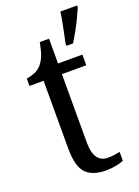

<svg xmlns="http://www.w3.org/2000/svg" viewBox="-147 -823 648 896"><g transform="rotate(-20 177.5 -375.0)"><path d="M244 -613Q249 -635 254 -660Q259 -685 264 -710.5Q269 -736 272 -760H355V-750Q346 -729 333 -702Q320 -675 305 -648Q290 -621 277 -600H244ZM221 10Q152 10 120 -24.5Q88 -59 88 -145V-483H18V-520Q37 -522 57 -530Q77 -538 92 -554Q107 -571 116.5 -595.5Q126 -620 133 -659H179V-536H300V-483H179V-143Q179 -91 197 -67Q215 -43 247 -43Q265 -43 279.5 -45Q294 -47 308 -50V-6Q295 0 270.5 5Q246 10 221 10Z"/></g></svg>

Font: Noto Serif SemiCondensed
Style: Regular
Weight: 400
Width: 4
Designer: Monotype Design Team
Foundry: Monotype Imaging Inc.
Version: Version 2.013